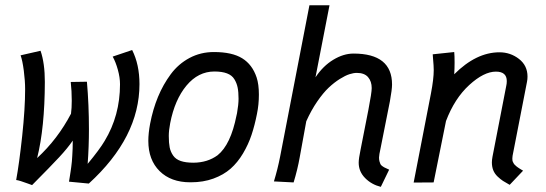

<svg xmlns="http://www.w3.org/2000/svg" viewBox="-20 -705 2110 742"><path d="M59.6 -491.2 136.7 -508.8Q153.3 -460.9 153.3 -388.2Q152.8 -210.9 123.5 -94.2Q203.1 -167.5 254.4 -265.6Q257.3 -287.1 257.3 -315.9Q257.3 -353 253.4 -388.2L315.9 -389.2Q323.7 -300.3 323.7 -205.1Q323.7 -138.7 318.8 -71.8Q364.7 -127 384.3 -160.2Q443.8 -258.3 443.8 -379.4Q443.8 -405.3 435.5 -435.3Q427.2 -465.3 415.5 -486.3L490.7 -511.7Q519 -455.6 519 -379.9Q519 -174.3 323.2 4.4Q320.3 4.4 284.7 0.7Q249 -2.9 246.6 -2.9Q247.1 -7.3 249.8 -22.5Q252.4 -37.6 252.9 -42.5Q253.4 -47.4 255.4 -60.3Q257.3 -73.2 257.8 -81.5Q258.3 -89.8 259.3 -103.3Q260.3 -116.7 260.7 -130.9Q261.2 -145 261.2 -161.6Q241.2 -132.3 208.7 -97.4Q176.3 -62.5 104 10.3Q102.1 9.8 87.2 4.2Q72.3 -1.5 60.3 -5.1Q48.3 -8.8 42.5 -9.3Q54.2 -72.8 65.7 -179Q77.1 -285.2 77.1 -359.9Q77.1 -392.6 72 -431.9Q66.9 -471.2 59.6 -491.2Z M820.8 -105Q871.6 -145.5 894 -258.8Q894.5 -260.3 895 -263.2Q895.5 -266.1 896 -267.6Q901.9 -301.3 901.9 -323.2Q901.9 -349.1 898.4 -366.5Q895 -383.8 885.7 -398.9Q876.5 -414.1 857.2 -421.4Q837.9 -428.7 808.6 -428.7Q746.1 -428.7 700.7 -374.3Q655.3 -319.8 637.7 -229Q632.3 -201.2 632.3 -179.7Q632.3 -152.8 635.7 -135.5Q639.2 -118.2 649.2 -103.8Q659.2 -89.4 678.5 -82.8Q697.8 -76.2 728 -76.2Q782.2 -76.7 820.8 -105ZM716.3 -0.5H715.3Q640.6 -0.5 596.9 -43.7Q553.2 -86.9 553.2 -160.6Q553.2 -189.9 560.1 -226.6Q570.8 -282.7 590.6 -330.6Q610.4 -378.4 639.9 -418.2Q669.4 -458 712.4 -481Q755.4 -503.9 806.6 -503.9Q877 -503.9 916 -479.7Q955.1 -455.6 971.7 -405.8Q980.5 -379.4 980.5 -339.4Q980.5 -300.8 973.1 -265.1Q964.4 -220.7 952.1 -183.8Q939.9 -147 919.2 -112.1Q898.4 -77.1 871.3 -53.2Q844.2 -29.3 804.9 -14.9Q765.6 -0.5 717.3 -0.5Z M1403.8 -281.2Q1416.5 -346.7 1416.5 -364.7Q1416.5 -390.6 1402.3 -407Q1388.2 -423.3 1358.9 -423.3Q1346.2 -423.3 1330.3 -418.2Q1314.5 -413.1 1293 -399.7Q1271.5 -386.2 1250.2 -366.2Q1229 -346.2 1205.8 -312.5Q1182.6 -278.8 1163.6 -236.3L1138.2 -96.7Q1129.9 -49.8 1114.7 0L1038.6 -3.9Q1053.2 -51.8 1062.5 -99.6L1175.8 -684.6H1253.4L1199.2 -406.2Q1228.5 -450.2 1268.1 -474.1Q1307.6 -498 1346.2 -498Q1495.1 -498 1495.1 -378.4Q1495.1 -359.4 1486.8 -313.5Q1477.1 -263.7 1451.2 -134.3Q1444.8 -105.5 1444.8 -96.2Q1444.8 -87.9 1446.5 -81.5Q1448.2 -75.2 1450 -71.3Q1451.7 -67.4 1456.5 -63.7Q1461.4 -60.1 1464.1 -58.6Q1466.8 -57.1 1473.9 -54Q1481 -50.8 1483.9 -49.3L1451.7 17.1Q1416 8.3 1391.1 -16.8Q1366.2 -42 1366.2 -76.2Q1366.2 -92.3 1373.5 -127Z M1735.4 -418Q1820.3 -502.9 1910.2 -502.9Q1952.6 -502.9 1985.6 -477.3Q2018.6 -451.7 2018.6 -409.2Q2018.6 -398.4 2016.6 -388.7L1960.9 -103Q1960 -99.1 1960 -92.8Q1960 -88.9 1960.4 -85.2Q1960.9 -81.5 1962.6 -78.4Q1964.4 -75.2 1965.6 -72.8Q1966.8 -70.3 1970.2 -67.4Q1973.6 -64.5 1975.1 -62.7Q1976.6 -61 1981.2 -58.1Q1985.8 -55.2 1987.3 -54Q1988.8 -52.7 1994.4 -49.6Q2000 -46.4 2001.5 -45.4L1949.7 9.3Q1933.6 0.5 1923.8 -5.9Q1914.1 -12.2 1902.8 -22.9Q1891.6 -33.7 1886.2 -47.1Q1880.9 -60.5 1880.9 -77.6Q1880.9 -86.4 1883.3 -99.6L1936.5 -373.5Q1938.5 -381.8 1938.5 -391.6Q1938.5 -428.2 1896.5 -428.2Q1850.1 -428.2 1793.5 -376.5Q1736.8 -324.7 1703.6 -237.3L1655.8 0L1578.6 0.5L1645.5 -344.2Q1656.2 -399.9 1656.2 -434.1Q1656.2 -443.8 1655.5 -453.4Q1654.8 -462.9 1653.8 -474.9Q1652.8 -486.8 1652.3 -495.1L1735.4 -503.9Q1736.8 -490.7 1736.8 -462.9Q1736.8 -441.4 1735.4 -418Z"/></svg>

Font: Fantasque Sans Mono
Style: Italic
Weight: 400
Italic angle: -11°
Monospace: yes
Designer: Jany Belluz
Version: Version 1.8.0 ; ttfautohint (v1.8.2)